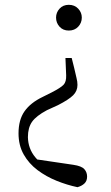

<svg xmlns="http://www.w3.org/2000/svg" viewBox="-20 -546 463 798"><path d="M266 -526Q290 -526 305 -510Q320 -494 320 -473Q320 -451 305 -435Q290 -419 266 -419Q242 -419 227.5 -435Q213 -451 213 -473Q213 -494 227.5 -510Q242 -526 266 -526ZM57 8Q57 -48 82 -83.5Q107 -119 157 -143L195 -162Q232 -181 244 -193.5Q256 -206 255 -233L252 -305H278L288 -265Q294 -237 298 -222Q302 -207 302 -193Q302 -168 284 -150Q266 -132 221 -109L175 -88Q130 -64 113 -39.5Q96 -15 96 24Q97 72 126.5 107.5Q156 143 216 177L102 112L285 139Q319 144 330.5 157Q342 170 342 188Q342 206 331 216.5Q320 227 302 232Q259 223 215.5 205.5Q172 188 136 161Q100 134 78.5 96Q57 58 57 8Z"/></svg>

Font: Noto Serif SC ExtraLight Light
Style: Regular
Weight: 300
Version: Version 2.002-H1;hotconv 1.1.0;makeotfexe 2.6.0